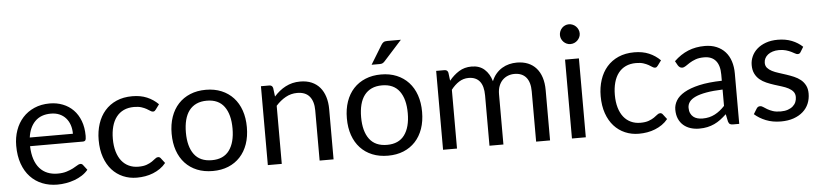

<svg xmlns="http://www.w3.org/2000/svg" viewBox="-44 -975 5246 1228"><g transform="rotate(-5 2579.0 -361.0)"><path d="M409.5 -308.5Q409.5 -339.5 400.8 -365.2Q392 -391 375.2 -409.8Q358.5 -428.5 334.5 -438.8Q310.5 -449 280 -449Q216 -449 178.8 -411.8Q141.5 -374.5 132.5 -308.5ZM481.5 -71Q465 -51 442 -36.2Q419 -21.5 392.8 -12Q366.5 -2.5 338.5 2.2Q310.5 7 283 7Q230.5 7 186.2 -10.8Q142 -28.5 109.8 -62.8Q77.5 -97 59.5 -147.5Q41.5 -198 41.5 -263.5Q41.5 -316.5 57.8 -362.5Q74 -408.5 104.5 -442.2Q135 -476 179 -495.2Q223 -514.5 278 -514.5Q323.5 -514.5 362.2 -499.2Q401 -484 429.2 -455.2Q457.5 -426.5 473.5 -384.2Q489.5 -342 489.5 -288Q489.5 -267 485 -260Q480.5 -253 468 -253H129.5Q131 -205 142.8 -169.5Q154.5 -134 175.5 -110.2Q196.5 -86.5 225.5 -74.8Q254.5 -63 290.5 -63Q324 -63 348.2 -70.8Q372.5 -78.5 390 -87.5Q407.5 -96.5 419.2 -104.2Q431 -112 439.5 -112Q450.5 -112 456.5 -103.5Z M951 -416.5Q947 -411 943 -408Q939 -405 932 -405Q924.5 -405 915.5 -411.2Q906.5 -417.5 893.2 -425Q880 -432.5 860.8 -438.8Q841.5 -445 813.5 -445Q776 -445 747.5 -431.8Q719 -418.5 699.8 -393.5Q680.5 -368.5 670.8 -333Q661 -297.5 661 -253.5Q661 -207.5 671.5 -171.8Q682 -136 701.2 -111.8Q720.5 -87.5 747.8 -74.8Q775 -62 809 -62Q841.5 -62 862.5 -69.8Q883.5 -77.5 897.2 -87Q911 -96.5 920.2 -104.2Q929.5 -112 938.5 -112Q949.5 -112 955.5 -103.5L980.5 -71Q964 -50.5 943 -36Q922 -21.5 897.8 -11.8Q873.5 -2 847 2.5Q820.5 7 793 7Q745.5 7 704.8 -10.5Q664 -28 634 -61.2Q604 -94.5 587 -143Q570 -191.5 570 -253.5Q570 -310 585.8 -358Q601.5 -406 631.8 -440.8Q662 -475.5 706.2 -495Q750.5 -514.5 808 -514.5Q861.5 -514.5 902.2 -497.2Q943 -480 974.5 -448.5Z M1280.5 -514.5Q1336 -514.5 1380.5 -496Q1425 -477.5 1456.5 -443.5Q1488 -409.5 1504.8 -361.2Q1521.5 -313 1521.5 -253.5Q1521.5 -193.5 1504.8 -145.5Q1488 -97.5 1456.5 -63.5Q1425 -29.5 1380.5 -11.2Q1336 7 1280.5 7Q1224.5 7 1179.8 -11.2Q1135 -29.5 1103.5 -63.5Q1072 -97.5 1055.2 -145.5Q1038.5 -193.5 1038.5 -253.5Q1038.5 -313 1055.2 -361.2Q1072 -409.5 1103.5 -443.5Q1135 -477.5 1179.8 -496Q1224.5 -514.5 1280.5 -514.5ZM1280.5 -62.5Q1355.5 -62.5 1392.5 -112.8Q1429.5 -163 1429.5 -253Q1429.5 -343.5 1392.5 -394Q1355.5 -444.5 1280.5 -444.5Q1242.5 -444.5 1214.2 -431.5Q1186 -418.5 1167.2 -394Q1148.5 -369.5 1139.2 -333.8Q1130 -298 1130 -253Q1130 -163 1167.2 -112.8Q1204.5 -62.5 1280.5 -62.5Z M1718 -433Q1734.5 -451.5 1753 -466.5Q1771.5 -481.5 1792.2 -492.2Q1813 -503 1836.2 -508.8Q1859.5 -514.5 1886.5 -514.5Q1928 -514.5 1959.8 -500.8Q1991.5 -487 2012.8 -461.8Q2034 -436.5 2045 -401Q2056 -365.5 2056 -322.5V0H1966.5V-322.5Q1966.5 -380 1940.2 -411.8Q1914 -443.5 1860.5 -443.5Q1821 -443.5 1786.8 -424.5Q1752.5 -405.5 1723.5 -373V0H1634V-506.5H1687.5Q1706.5 -506.5 1711 -488Z M2405.5 -514.5Q2461 -514.5 2505.5 -496Q2550 -477.5 2581.5 -443.5Q2613 -409.5 2629.8 -361.2Q2646.5 -313 2646.5 -253.5Q2646.5 -193.5 2629.8 -145.5Q2613 -97.5 2581.5 -63.5Q2550 -29.5 2505.5 -11.2Q2461 7 2405.5 7Q2349.5 7 2304.8 -11.2Q2260 -29.5 2228.5 -63.5Q2197 -97.5 2180.2 -145.5Q2163.5 -193.5 2163.5 -253.5Q2163.5 -313 2180.2 -361.2Q2197 -409.5 2228.5 -443.5Q2260 -477.5 2304.8 -496Q2349.5 -514.5 2405.5 -514.5ZM2405.5 -62.5Q2480.5 -62.5 2517.5 -112.8Q2554.5 -163 2554.5 -253Q2554.5 -343.5 2517.5 -394Q2480.5 -444.5 2405.5 -444.5Q2367.5 -444.5 2339.2 -431.5Q2311 -418.5 2292.2 -394Q2273.5 -369.5 2264.2 -333.8Q2255 -298 2255 -253Q2255 -163 2292.2 -112.8Q2329.5 -62.5 2405.5 -62.5ZM2551.5 -724.5 2435 -595.5Q2428 -588 2421.2 -584.8Q2414.5 -581.5 2404 -581.5H2351L2425 -702.5Q2432 -714 2440.2 -719.2Q2448.5 -724.5 2464.5 -724.5Z M2759 0V-506.5H2812.5Q2831.5 -506.5 2836 -488L2842.5 -436Q2870.5 -470.5 2905.5 -492.5Q2940.5 -514.5 2986.5 -514.5Q3037.5 -514.5 3069.2 -486Q3101 -457.5 3115 -409Q3126 -436.5 3143.2 -456.5Q3160.5 -476.5 3182 -489.5Q3203.5 -502.5 3227.8 -508.5Q3252 -514.5 3277 -514.5Q3317 -514.5 3348.2 -501.8Q3379.5 -489 3401.2 -464.5Q3423 -440 3434.5 -404.2Q3446 -368.5 3446 -322.5V0H3356.5V-322.5Q3356.5 -382 3330.5 -412.8Q3304.5 -443.5 3255.5 -443.5Q3233.5 -443.5 3213.8 -435.8Q3194 -428 3179 -413Q3164 -398 3155.2 -375.2Q3146.5 -352.5 3146.5 -322.5V0H3057V-322.5Q3057 -383.5 3032.5 -413.5Q3008 -443.5 2961 -443.5Q2928 -443.5 2900 -425.8Q2872 -408 2848.5 -377.5V0Z M3675.5 -506.5V0H3586.5V-506.5ZM3694.5 -665.5Q3694.5 -652.5 3689.2 -641.2Q3684 -630 3675.2 -621.2Q3666.5 -612.5 3654.8 -607.5Q3643 -602.5 3630 -602.5Q3617 -602.5 3605.8 -607.5Q3594.5 -612.5 3586 -621.2Q3577.5 -630 3572.5 -641.2Q3567.5 -652.5 3567.5 -665.5Q3567.5 -678.5 3572.5 -690.2Q3577.5 -702 3586 -710.8Q3594.5 -719.5 3605.8 -724.5Q3617 -729.5 3630 -729.5Q3643 -729.5 3654.8 -724.5Q3666.5 -719.5 3675.2 -710.8Q3684 -702 3689.2 -690.2Q3694.5 -678.5 3694.5 -665.5Z M4174 -416.5Q4170 -411 4166 -408Q4162 -405 4155 -405Q4147.5 -405 4138.5 -411.2Q4129.5 -417.5 4116.2 -425Q4103 -432.5 4083.8 -438.8Q4064.5 -445 4036.5 -445Q3999 -445 3970.5 -431.8Q3942 -418.5 3922.8 -393.5Q3903.5 -368.5 3893.8 -333Q3884 -297.5 3884 -253.5Q3884 -207.5 3894.5 -171.8Q3905 -136 3924.2 -111.8Q3943.5 -87.5 3970.8 -74.8Q3998 -62 4032 -62Q4064.5 -62 4085.5 -69.8Q4106.5 -77.5 4120.2 -87Q4134 -96.5 4143.2 -104.2Q4152.5 -112 4161.5 -112Q4172.5 -112 4178.5 -103.5L4203.5 -71Q4187 -50.5 4166 -36Q4145 -21.5 4120.8 -11.8Q4096.5 -2 4070 2.5Q4043.5 7 4016 7Q3968.5 7 3927.8 -10.5Q3887 -28 3857 -61.2Q3827 -94.5 3810 -143Q3793 -191.5 3793 -253.5Q3793 -310 3808.8 -358Q3824.5 -406 3854.8 -440.8Q3885 -475.5 3929.2 -495Q3973.5 -514.5 4031 -514.5Q4084.5 -514.5 4125.2 -497.2Q4166 -480 4197.5 -448.5Z M4573.5 -228Q4512 -226 4468.8 -218.2Q4425.5 -210.5 4398.2 -198Q4371 -185.5 4358.8 -168.5Q4346.5 -151.5 4346.5 -130.5Q4346.5 -110.5 4353 -96Q4359.5 -81.5 4370.8 -72.2Q4382 -63 4397.2 -58.8Q4412.5 -54.5 4430 -54.5Q4453.5 -54.5 4473 -59.2Q4492.5 -64 4509.8 -73Q4527 -82 4542.8 -94.5Q4558.5 -107 4573.5 -123ZM4286 -435Q4328 -475.5 4376.5 -495.5Q4425 -515.5 4484 -515.5Q4526.5 -515.5 4559.5 -501.5Q4592.5 -487.5 4615 -462.5Q4637.5 -437.5 4649 -402Q4660.5 -366.5 4660.5 -324V0H4621Q4608 0 4601 -4.2Q4594 -8.5 4590 -21L4580 -69Q4560 -50.5 4541 -36.2Q4522 -22 4501 -12.2Q4480 -2.5 4456.2 2.8Q4432.5 8 4403.5 8Q4374 8 4348 -0.2Q4322 -8.5 4302.8 -25Q4283.5 -41.5 4272.2 -66.8Q4261 -92 4261 -126.5Q4261 -156.5 4277.5 -184.2Q4294 -212 4331 -233.5Q4368 -255 4427.5 -268.8Q4487 -282.5 4573.5 -284.5V-324Q4573.5 -383 4548 -413.2Q4522.5 -443.5 4473.5 -443.5Q4440.5 -443.5 4418.2 -435.2Q4396 -427 4379.8 -416.8Q4363.5 -406.5 4351.8 -398.2Q4340 -390 4328.5 -390Q4319.5 -390 4313 -394.8Q4306.5 -399.5 4302 -406.5Z M5091 -423Q5085 -412 5072.5 -412Q5065 -412 5055.5 -417.5Q5046 -423 5032.2 -429.8Q5018.5 -436.5 4999.5 -442.2Q4980.5 -448 4954.5 -448Q4932 -448 4914 -442.2Q4896 -436.5 4883.2 -426.5Q4870.5 -416.5 4863.8 -403.2Q4857 -390 4857 -374.5Q4857 -355 4868.2 -342Q4879.5 -329 4898 -319.5Q4916.5 -310 4940 -302.8Q4963.5 -295.5 4988.2 -287.2Q5013 -279 5036.5 -269Q5060 -259 5078.5 -244Q5097 -229 5108.2 -207.2Q5119.5 -185.5 5119.5 -155Q5119.5 -120 5107 -90.2Q5094.5 -60.5 5070 -38.8Q5045.5 -17 5010 -4.5Q4974.5 8 4928 8Q4875 8 4832 -9.2Q4789 -26.5 4759 -53.5L4780 -87.5Q4784 -94 4789.5 -97.5Q4795 -101 4803.5 -101Q4812.5 -101 4822.5 -94Q4832.5 -87 4846.8 -78.5Q4861 -70 4881.5 -63Q4902 -56 4932.5 -56Q4958.5 -56 4978 -62.8Q4997.5 -69.5 5010.5 -81Q5023.5 -92.5 5029.8 -107.5Q5036 -122.5 5036 -139.5Q5036 -160.5 5024.8 -174.2Q5013.5 -188 4995 -197.8Q4976.5 -207.5 4952.8 -214.8Q4929 -222 4904.2 -230Q4879.5 -238 4855.8 -248.2Q4832 -258.5 4813.5 -274Q4795 -289.5 4783.8 -312.2Q4772.5 -335 4772.5 -367.5Q4772.5 -396.5 4784.5 -423.2Q4796.5 -450 4819.5 -470.2Q4842.5 -490.5 4876 -502.5Q4909.5 -514.5 4952.5 -514.5Q5002.5 -514.5 5042.2 -498.8Q5082 -483 5111 -455.5Z"/></g></svg>

Font: Lato-Regular
Style: Regular
Weight: 400
Designer: Lukasz Dziedzic with Adam Twardoch and Botio Nikoltchev
Foundry: tyPoland Lukasz Dziedzic
Version: Version 2.015; 2015-08-06; http://www.latofonts.com/